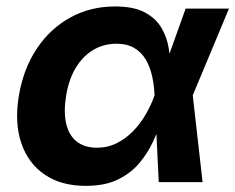

<svg xmlns="http://www.w3.org/2000/svg" viewBox="-20 -573 740 604"><path d="M249.7 11.7Q172.6 11.7 120.6 -23.7Q68.6 -59.2 47 -122.9Q25.3 -186.6 39.2 -271.3Q53.6 -356.8 95.7 -419.9Q137.8 -483 201.1 -517.9Q264.3 -552.7 341.7 -552.7Q400.4 -552.7 435.3 -534.1Q470.2 -515.4 487.6 -485.8Q505 -456.3 510.4 -422.9Q515.9 -389.6 516.1 -360.5H563.7L586.2 -274.4L617.3 0H479.4L466.1 -274.4Q464.9 -304.5 458.6 -333.2Q452.3 -361.8 439 -384.9Q425.6 -407.9 403 -421.6Q380.4 -435.4 346.4 -435.4Q305.7 -435.4 273 -415.7Q240.2 -396.1 218.3 -359.6Q196.3 -323 187.9 -271.4Q179.8 -220.7 188.2 -184.1Q196.6 -147.5 221.2 -127.9Q245.8 -108.3 284.8 -108.3Q319.1 -108.3 347.7 -122.8Q376.3 -137.3 399.1 -160.9Q422 -184.6 438.7 -213.5Q455.4 -242.5 465.6 -271.5L564 -545.9H700.3L585.7 -271.5L535.7 -191H488.2Q477.4 -161.9 461.3 -127.1Q445.1 -92.2 418.8 -60.5Q392.5 -28.8 351.5 -8.6Q310.6 11.7 249.7 11.7Z"/></svg>

Font: Inter
Style: Italic
Weight: 400
Italic angle: -9.3988°
Designer: Rasmus Andersson
Foundry: rsms
Version: Version 4.001;git-66647c0bb